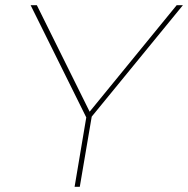

<svg xmlns="http://www.w3.org/2000/svg" viewBox="-20 -720 725 740"><path d="M287.5 0H267.5L312.5 -267.5L98 -700H122L325.5 -289.5L661 -700H685L333.5 -270.5Z"/></svg>

Font: Argentum Sans Thin
Style: Italic
Weight: 100
Italic angle: -11°
Designer: Julieta Ulanovsky (font), Cristiano Sobral (main changes and remaster)
Foundry: Julieta Ulanovsky (font), Cristiano Sobral (main changes and remaster)
Version: Version 2.007;June 15, 2022;FontCreator 14.0.0.2814 64-bit; 